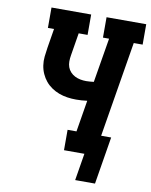

<svg xmlns="http://www.w3.org/2000/svg" viewBox="-95 -804 800 1020"><g transform="rotate(10 305.0 -294.5)"><path d="M382 146 406 0H296V-110H344L372 -280Q357 -278 342 -277Q327 -276 312 -276Q288 -276 264.5 -279.5Q241 -283 219.5 -291Q198 -299 179 -312Q160 -325 146 -342Q132 -359 122.5 -380Q113 -401 109.5 -424.5Q106 -448 108.5 -472Q111 -496 115 -521L132 -625H99V-735H313V-625H265L245 -503Q242 -486 242 -469.5Q242 -453 247 -439Q252 -425 262.5 -413.5Q273 -402 287 -395Q301 -388 316.5 -385Q332 -382 348 -382Q359 -382 369 -383Q379 -384 389 -385L429 -625H396V-735H610V-625H562L477 -110H531L489 146Z"/></g></svg>

Font: Iosevka Etoile XBdObl
Style: Regular
Weight: 800
Italic angle: -9°
Designer: Belleve Invis
Foundry: Belleve Invis
Version: Version 15.5.2; ttfautohint (v1.8.4)